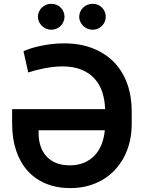

<svg xmlns="http://www.w3.org/2000/svg" viewBox="-20 -961 742 991"><path d="M310 -737.2Q394.9 -737.2 460.2 -711.1Q525.6 -685 570 -638.5Q614.3 -592 637.1 -527.7Q659.8 -463.4 659.8 -387.1V-321.7Q659.8 -273.1 649.5 -229.6Q639.2 -186.1 619.7 -149.3Q600.1 -112.6 572.1 -82.9Q544 -53.3 508.9 -32.7Q473.7 -12.1 432 -1.1Q390.3 9.9 343.8 9.9Q273.4 9.9 217.7 -13Q161.9 -35.9 123 -78.8Q84.2 -121.8 63.4 -183.4Q42.6 -245 42.6 -322.4V-397.7H522.4Q521.3 -443.9 508.3 -484.2Q495.4 -524.5 468.8 -554.3Q442.1 -584.2 400.9 -601.2Q359.7 -618.3 301.5 -618.3Q278.1 -618.3 254.1 -615.4Q230.1 -612.6 207.2 -608.1Q184.3 -603.7 163.5 -598.2Q142.8 -592.7 125.7 -587L101.2 -696.7Q112.6 -702.1 133.3 -709.2Q154.1 -716.3 181.6 -722.5Q209.2 -728.7 242 -733Q274.9 -737.2 310 -737.2ZM179.3 -288.7V-273.4Q179.3 -237.6 189.3 -207.2Q199.2 -176.8 219.1 -154.7Q239 -132.5 269.2 -120Q299.4 -107.6 340.2 -107.6Q381.7 -107.6 413.7 -121.1Q445.7 -134.6 468.4 -158.6Q491.1 -182.5 504.3 -215.9Q517.4 -249.3 521 -288.7ZM244.7 -807.5Q230.8 -807.5 218.2 -812.9Q205.6 -818.2 196.2 -827.4Q186.8 -836.6 181.3 -848.7Q175.8 -860.8 175.8 -874.3Q175.8 -888.5 181.3 -900.7Q186.8 -913 196.2 -922.1Q205.6 -931.1 218.2 -936.3Q230.8 -941.4 244.7 -941.4Q259.2 -941.4 271.7 -936.3Q284.1 -931.1 293.1 -922.1Q302.2 -913 307.5 -900.7Q312.9 -888.5 312.9 -874.3Q312.9 -860.8 307.5 -848.7Q302.2 -836.6 293.1 -827.4Q284.1 -818.2 271.7 -812.9Q259.2 -807.5 244.7 -807.5ZM457.7 -807.5Q443.9 -807.5 431.3 -812.9Q418.7 -818.2 409.3 -827.4Q399.9 -836.6 394.4 -848.7Q388.8 -860.8 388.8 -874.3Q388.8 -888.5 394.4 -900.7Q399.9 -913 409.3 -922.1Q418.7 -931.1 431.3 -936.3Q443.9 -941.4 457.7 -941.4Q472.3 -941.4 484.7 -936.3Q497.2 -931.1 506.2 -922.1Q515.3 -913 520.6 -900.7Q525.9 -888.5 525.9 -874.3Q525.9 -860.8 520.6 -848.7Q515.3 -836.6 506.2 -827.4Q497.2 -818.2 484.7 -812.9Q472.3 -807.5 457.7 -807.5Z"/></svg>

Font: Interop SemBd
Style: Regular
Weight: 600
Designer: Rasmus Andersson, Google, Jang Haemin
Foundry: jhaemin
Version: Version 1.008